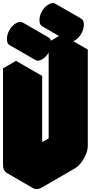

<svg xmlns="http://www.w3.org/2000/svg" viewBox="-63 -1204 646 1275"><path d="M433 -85 217 40Q182 60 156 45Q130 30 130 -10V-650L217 -700V-60L433 -185V-825L520 -875V-235Q520 -209 507.5 -179Q495 -149 475.5 -123.5Q456 -98 433 -85ZM217 -810Q190 -795 173 -805Q156 -815 156 -845Q156 -875 173 -905Q190 -935 217 -950Q243 -965 260 -955Q277 -945 277 -915Q277 -885 260 -855Q243 -825 217 -810ZM433 -935Q407 -920 389.5 -930Q372 -940 372 -970Q372 -1000 389.5 -1030Q407 -1060 433 -1075Q459 -1090 476.5 -1080Q494 -1070 494 -1040Q494 -1010 476.5 -980Q459 -950 433 -935ZM520 -875 433 -825 260 -925 346 -975ZM433 -825V-185L260 -285V-925ZM433 -185 217 -60 43 -160 260 -285ZM217 -700 130 -650 -43 -750 43 -800ZM130 -650V-10Q130 30 156 45L-17 -55Q-43 -70 -43 -110V-750ZM260 -955Q243 -965 217 -950Q190 -935 173 -905Q156 -875 156 -845Q156 -815 173 -805L0 -905Q-17 -915 -17 -945Q-17 -975 0 -1005Q17 -1035 43.4 -1050Q69.8 -1065 87 -1055ZM477 -1080Q459 -1090 433 -1075Q407 -1060 389.5 -1030Q372 -1000 372 -970Q372 -940 390 -930L216 -1030Q199 -1040 199 -1070Q199 -1100 216.2 -1130Q233.4 -1160 260 -1175Q286.4 -1190 303 -1180Z"/></svg>

Font: Nabla Normal
Style: Regular
Weight: 400
Designer: Arthur Reinders Folmer
Version: Version 1.000